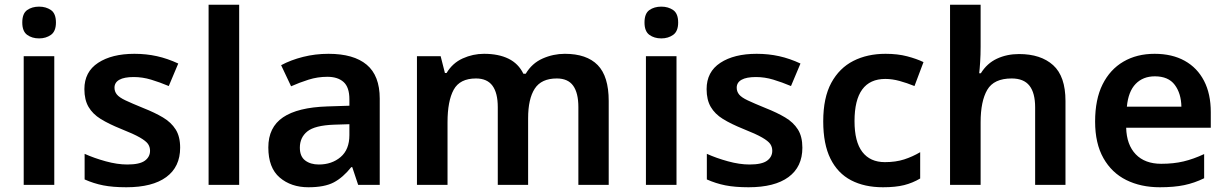

<svg xmlns="http://www.w3.org/2000/svg" viewBox="-20 -780 5174 810"><path d="M209 -543V0H80V-543ZM145 -752Q174 -752 195 -737.5Q216 -723 216 -685Q216 -648 195 -633Q174 -618 145 -618Q115 -618 94.5 -633Q74 -648 74 -685Q74 -723 94.5 -737.5Q115 -752 145 -752Z M740 -157Q740 -76 681.5 -33Q623 10 513 10Q456 10 415.5 2Q375 -6 337 -23V-131Q377 -113 426 -99.5Q475 -86 517 -86Q569 -86 591 -102Q613 -118 613 -144Q613 -160 604.5 -172.5Q596 -185 570 -200Q544 -215 491 -236Q439 -257 405 -278Q371 -299 353.5 -329Q336 -359 336 -404Q336 -477 394 -515Q452 -553 547 -553Q597 -553 642 -543Q687 -533 732 -512L692 -417Q654 -433 617.5 -444Q581 -455 544 -455Q504 -455 483.5 -443.5Q463 -432 463 -410Q463 -394 473 -381.5Q483 -369 509.5 -356.5Q536 -344 585 -324Q633 -305 667.5 -284.5Q702 -264 721 -234Q740 -204 740 -157Z M989 0H860V-760H989Z M1366 -553Q1472 -553 1527 -507Q1582 -461 1582 -364V0H1491L1466 -75H1462Q1427 -31 1388 -10.5Q1349 10 1281 10Q1208 10 1160 -31Q1112 -72 1112 -158Q1112 -243 1174 -285Q1236 -327 1361 -331L1454 -334V-361Q1454 -412 1429.5 -434Q1405 -456 1361 -456Q1320 -456 1282 -444Q1244 -432 1208 -416L1166 -505Q1207 -527 1258.5 -540Q1310 -553 1366 -553ZM1389 -254Q1308 -251 1276.5 -225.5Q1245 -200 1245 -157Q1245 -120 1267.5 -103Q1290 -86 1325 -86Q1380 -86 1417 -117.5Q1454 -149 1454 -210V-256Z M2363 -553Q2455 -553 2501.5 -505.5Q2548 -458 2548 -354V0H2420V-328Q2420 -388 2398 -418.5Q2376 -449 2329 -449Q2264 -449 2236 -406Q2208 -363 2208 -281V0H2080V-328Q2080 -388 2057.5 -418.5Q2035 -449 1988 -449Q1920 -449 1894 -401.5Q1868 -354 1868 -264V0H1739V-543H1839L1857 -472H1864Q1889 -514 1932 -533.5Q1975 -553 2022 -553Q2083 -553 2125 -532.5Q2167 -512 2188 -469H2198Q2224 -513 2269 -533Q2314 -553 2363 -553Z M2834 -543V0H2705V-543ZM2770 -752Q2799 -752 2820 -737.5Q2841 -723 2841 -685Q2841 -648 2820 -633Q2799 -618 2770 -618Q2740 -618 2719.5 -633Q2699 -648 2699 -685Q2699 -723 2719.5 -737.5Q2740 -752 2770 -752Z M3365 -157Q3365 -76 3306.5 -33Q3248 10 3138 10Q3081 10 3040.5 2Q3000 -6 2962 -23V-131Q3002 -113 3051 -99.5Q3100 -86 3142 -86Q3194 -86 3216 -102Q3238 -118 3238 -144Q3238 -160 3229.5 -172.5Q3221 -185 3195 -200Q3169 -215 3116 -236Q3064 -257 3030 -278Q2996 -299 2978.5 -329Q2961 -359 2961 -404Q2961 -477 3019 -515Q3077 -553 3172 -553Q3222 -553 3267 -543Q3312 -533 3357 -512L3317 -417Q3279 -433 3242.5 -444Q3206 -455 3169 -455Q3129 -455 3108.5 -443.5Q3088 -432 3088 -410Q3088 -394 3098 -381.5Q3108 -369 3134.5 -356.5Q3161 -344 3210 -324Q3258 -305 3292.5 -284.5Q3327 -264 3346 -234Q3365 -204 3365 -157Z M3705 10Q3627 10 3570.5 -19.5Q3514 -49 3483.5 -110.5Q3453 -172 3453 -268Q3453 -368 3487 -430.5Q3521 -493 3580 -523Q3639 -553 3716 -553Q3767 -553 3807 -542.5Q3847 -532 3876 -518L3838 -417Q3806 -430 3775 -438.5Q3744 -447 3715 -447Q3650 -447 3617.5 -402.5Q3585 -358 3585 -269Q3585 -182 3618 -139Q3651 -96 3713 -96Q3759 -96 3794.5 -107.5Q3830 -119 3862 -138V-27Q3830 -8 3794 1Q3758 10 3705 10Z M4117 -582Q4117 -549 4115 -518Q4113 -487 4111 -471H4118Q4144 -513 4186 -532.5Q4228 -552 4279 -552Q4371 -552 4423 -505Q4475 -458 4475 -354V0H4347V-327Q4347 -388 4323 -418.5Q4299 -449 4248 -449Q4173 -449 4145 -401Q4117 -353 4117 -264V0H3988V-760H4117Z M4851 -553Q4925 -553 4978 -523.5Q5031 -494 5059.5 -439Q5088 -384 5088 -307V-241H4731Q4733 -169 4771.5 -129Q4810 -89 4879 -89Q4931 -89 4973 -99Q5015 -109 5060 -130V-28Q5019 -8 4976 1Q4933 10 4873 10Q4793 10 4731.5 -20.5Q4670 -51 4635 -113Q4600 -175 4600 -267Q4600 -361 4631.5 -424Q4663 -487 4719.5 -520Q4776 -553 4851 -553ZM4852 -458Q4802 -458 4771 -426Q4740 -394 4734 -330H4964Q4963 -386 4936 -422Q4909 -458 4852 -458Z"/></svg>

Font: Noto Traditional Nushu SemiBold
Style: Regular
Weight: 600
Version: Version 2.003